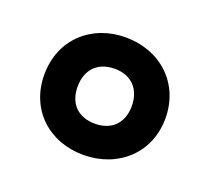

<svg xmlns="http://www.w3.org/2000/svg" viewBox="-65 -803 491 450"><g transform="rotate(20 180.5 -577.5)"><path d="M180 -431C266 -431 332 -490 332 -577C332 -665 266 -724 180 -724C95 -724 30 -665 30 -577C30 -490 94 -431 180 -431ZM181 -509C139 -509 113 -534 113 -577C113 -618 137 -646 181 -646C223 -646 248 -619 248 -577C248 -535 222 -509 181 -509Z"/></g></svg>

Font: Noto Sans Georgian ExtraCondensed Bold
Style: Regular
Weight: 700
Width: 2
Designer: Monotype Design Team, Akaki Razmadze
Foundry: Google LLC
Version: Version 2.005